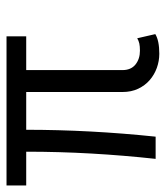

<svg xmlns="http://www.w3.org/2000/svg" viewBox="20 -515 506 586"><g transform="rotate(-90 273.0 -222.0)"><path d="M352.1 -101.1Q352.1 -75.2 369.1 -61.5Q386.2 -47.9 411.1 -47.9Q424.8 -47.9 433.3 -49.8Q441.9 -51.8 449.2 -56.2L461.9 -1Q441.9 11.2 401.9 11.2Q379.9 11.2 358.9 3.7Q337.9 -3.9 321.5 -18.1Q305.2 -32.2 295.2 -53.2Q285.2 -74.2 285.2 -101.1V-395H169.9Q169.9 -201.2 148.9 0H81.1Q91.8 -98.1 97.4 -196.5Q103 -294.9 103 -395H0V-455.1H455.1V-395H352.1Z"/></g></svg>

Font: Anonymous Pro
Style: Regular
Weight: 400
Monospace: yes
Designer: Mark Simonson
Version: Version 1.003